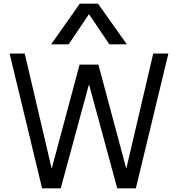

<svg xmlns="http://www.w3.org/2000/svg" viewBox="-20 -1020 964 1040"><path d="M208 0 32 -730H114L259 -110H261L411 -670H513L663 -110H665L810 -730H892L716 0H615L463 -560H461L309 0ZM257 -780 412 -1000H511L667 -780H572L463 -942H461L352 -780Z"/></svg>

Font: M PLUS 2
Style: Regular
Weight: 400
Designer: Coji Morishita
Foundry: UNDERFOREST DESIGN
Version: Version 1.001